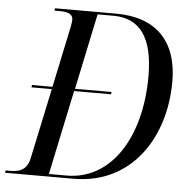

<svg xmlns="http://www.w3.org/2000/svg" viewBox="-73 -765 799 815"><g transform="rotate(5 326.0 -357.0)"><path d="M-22 0H270C519 0 652 -211 652 -447C652 -621 558 -714 389 -714H129L127 -704H144C178 -704 206 -700 206 -671C206 -663 204 -653 202 -642L147 -381H60L58 -371H145L82 -74C71 -18 37 -10 -4 -10H-20ZM240 -11H164L240 -371H397L399 -381H243L311 -704H378C492 -704 549 -626 549 -460C549 -205 432 -11 240 -11Z"/></g></svg>

Font: Noto Serif Display SemiCondensed
Style: Italic
Weight: 400
Width: 4
Italic angle: -12°
Designer: Monotype Design Team
Foundry: Monotype Imaging Inc.
Version: Version 2.009